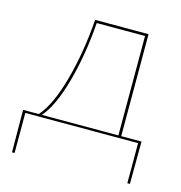

<svg xmlns="http://www.w3.org/2000/svg" viewBox="-89 -486 680 722"><g transform="rotate(15 251.5 -125.0)"><path d="M481 -9 480 156H470V0H31V156H21L20 -9H81Q125 -59 155 -169.5Q185 -280 194 -406H402V-9ZM93 -9H391V-396H203Q194 -272 164.5 -164.5Q135 -57 93 -9Z"/></g></svg>

Font: EauTest Hairline
Style: Regular
Weight: 250
Designer: Christian Thalmann (Catharsis Fonts)
Version: Version 0.001;PS 000.001;hotconv 1.0.88;makeotf.lib2.5.64775